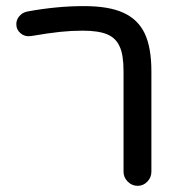

<svg xmlns="http://www.w3.org/2000/svg" viewBox="-20 -601 591 626"><path d="M382.8 -41V-368.2Q382.8 -422.9 370.1 -449.2Q358.4 -476.6 330.1 -488.8Q301.8 -501 249 -501Q212.9 -501 175.8 -497.1Q138.7 -493.2 81.1 -483.4Q61.5 -480.5 47.4 -492.2Q33.2 -503.9 33.2 -522.5Q33.2 -537.1 43.5 -548.8Q53.7 -560.5 69.3 -563.5Q165 -581.1 252.9 -581.1Q335 -581.1 381.8 -559.6Q429.7 -538.1 451.7 -492.2Q473.6 -446.3 473.6 -368.2V-41Q473.6 -22.5 460.4 -8.8Q447.3 4.9 428.7 4.9Q410.2 4.9 396.5 -8.8Q382.8 -22.5 382.8 -41Z"/></svg>

Font: jf-openhuninn-2.1
Style: Regular
Weight: 400
Designer: [Kosugi Maru]
Designed by MOTOYA      

[Varela Round]
Joe Prince (Latin component); Avraham Cornfeld (Hebrew component)
Foundry: justfont Co., Ltd.
Version: 2.1